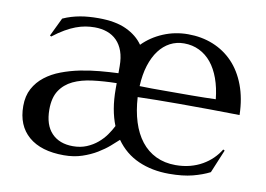

<svg xmlns="http://www.w3.org/2000/svg" viewBox="-62 -603 978 706"><g transform="rotate(10 427.5 -250.5)"><path d="M36.1 -144Q36.1 -181.6 51 -209.2Q65.9 -236.8 91.1 -256.3Q116.2 -275.9 149.2 -288.3Q182.1 -300.8 218.3 -308.1Q254.4 -315.4 290.8 -318.6Q327.1 -321.8 359.9 -323.2V-349.1Q359.9 -381.3 351.6 -404.8Q343.3 -428.2 328.1 -443.6Q313 -459 291.7 -466.6Q270.5 -474.1 245.1 -474.1Q227.5 -474.1 210.4 -471.2Q193.4 -468.3 175 -461.4Q156.7 -454.6 136.5 -442.9Q116.2 -431.2 92.8 -413.1L87.9 -416L121.1 -484.9Q137.2 -492.2 152.8 -496.8Q168.5 -501.5 184.6 -504.4Q200.7 -507.3 217.5 -508.5Q234.4 -509.8 252.9 -509.8Q316.9 -509.8 357.4 -490.7Q397.9 -471.7 419.9 -439.9Q451.7 -472.2 495.4 -490.5Q539.1 -508.8 587.9 -508.8Q638.2 -508.8 681.2 -491.5Q724.1 -474.1 755.6 -441.2Q787.1 -408.2 805.4 -359.6Q823.7 -311 825.2 -249Q770 -250 714.8 -250.5Q659.7 -251 600.1 -251Q557.6 -251 517.3 -250.5Q477.1 -250 444.8 -249Q447.8 -198.2 460.7 -157.2Q473.6 -116.2 496.3 -87.2Q519 -58.1 551.5 -42.5Q584 -26.9 625 -26.9Q653.3 -26.9 678.5 -33.4Q703.6 -40 724.1 -51.8Q744.6 -63.5 760.7 -79.3Q776.9 -95.2 788.1 -113.8L793.9 -110.8L757.8 -23.9Q731.4 -10.3 694.8 -0.7Q658.2 8.8 606.9 8.8Q543 8.8 492.2 -13.7Q441.4 -36.1 408.2 -83Q396.5 -72.3 378.7 -56.6Q360.8 -41 336.7 -26.4Q312.5 -11.7 282 -1.5Q251.5 8.8 213.9 8.8Q128.9 8.8 82.5 -31Q36.1 -70.8 36.1 -144ZM241.2 -29.8Q269.5 -29.8 292.2 -39.3Q314.9 -48.8 332.3 -63.5Q349.6 -78.1 362.1 -95.7Q374.5 -113.3 382.8 -129.9Q371.6 -157.7 365.7 -191.4Q359.9 -225.1 359.9 -265.1V-286.1Q312 -285.2 270.8 -280Q229.5 -274.9 198.7 -260.3Q168 -245.6 150.4 -218.8Q132.8 -191.9 132.8 -147.9Q132.8 -90.3 161.6 -60.1Q190.4 -29.8 241.2 -29.8ZM542 -289.1Q590.8 -289.1 639.9 -289.3Q689 -289.6 729 -291Q724.6 -333.5 712.4 -367.2Q700.2 -400.9 681.2 -424.3Q662.1 -447.8 636.2 -460.4Q610.4 -473.1 579.1 -473.1Q550.8 -473.1 527.1 -460.7Q503.4 -448.2 485.8 -424.8Q468.3 -401.4 457.5 -367.4Q446.8 -333.5 444.8 -290Q466.8 -289.1 491.2 -289.1Q515.6 -289.1 542 -289.1Z"/></g></svg>

Font: Marcellus
Style: Regular
Weight: 400
Designer: Astigmatic (AOETI)
Foundry: Astigmatic (AOETI)
Version: Version 1.000